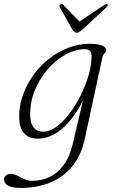

<svg xmlns="http://www.w3.org/2000/svg" viewBox="-61 -676 562 947"><path d="M358 5.5Q339.5 91.5 294 146Q248.5 200.5 183.5 225.8Q118.5 251 42.5 251Q-1 251 -21 239.8Q-41 228.5 -41 210Q-41 198 -31.8 189.8Q-22.5 181.5 -8 181.5Q4.5 181.5 16.2 186.5Q28 191.5 40.8 198.5Q53.5 205.5 67.8 210.8Q82 216 98 216Q142 216 181.8 197.8Q221.5 179.5 252.2 138.8Q283 98 298.5 31L362 -240L372.5 -232Q340 -155.5 300.5 -101.5Q261 -47.5 216.5 -19.8Q172 8 123.5 8Q95.5 8 74.2 -4.8Q53 -17.5 42.2 -45.2Q31.5 -73 34 -117Q37 -170.5 57 -220.8Q77 -271 110 -314.2Q143 -357.5 186.2 -390.2Q229.5 -423 279 -441.5Q328.5 -460 381 -460Q407.5 -460 425.8 -456.2Q444 -452.5 453 -445.5Q462 -438.5 462 -430Q461.5 -422 457.8 -417Q454 -412 450 -406.8Q446 -401.5 444 -393.5ZM88.5 -131.5Q85.5 -91.5 93.8 -68.5Q102 -45.5 117.2 -36Q132.5 -26.5 152.5 -26.5Q183.5 -26.5 216.5 -50.2Q249.5 -74 280.2 -114.2Q311 -154.5 335.5 -203Q360 -251.5 375 -301.5Q390 -351.5 390.5 -394.5Q391.5 -414.5 383 -424Q374.5 -433.5 357.5 -433.5Q321.5 -433.5 284.2 -417.5Q247 -401.5 213.2 -373Q179.5 -344.5 152.2 -306.2Q125 -268 108 -223.8Q91 -179.5 88.5 -131.5ZM336 -565 251.5 -651.5Q248 -655 244.5 -655.8Q241 -656.5 236.5 -654Q233.5 -652 232.5 -648.2Q231.5 -644.5 234 -640L296.5 -529Q301.5 -522.5 306 -518.5Q310.5 -514.5 317.5 -514.5Q324.5 -514.5 330.5 -518.5Q336.5 -522.5 344.5 -529L464 -640Q469 -644.5 470 -648.2Q471 -652 469 -654Q466.5 -656.5 462.2 -655.8Q458 -655 452.5 -651.5L324 -565Z"/></svg>

Font: Fraunces ExtraLight
Style: Italic
Weight: 250
Italic angle: -16°
Version: Version 1.000;[b76b70a41]